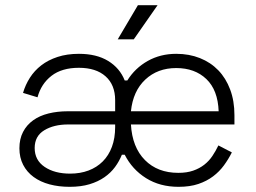

<svg xmlns="http://www.w3.org/2000/svg" viewBox="-20 -708 989 742"><path d="M251 -37Q290 -37 322 -49Q354 -61 377 -84Q400 -107 412.5 -140.5Q425 -174 425 -217V-227H243Q188 -227 151 -204.5Q114 -182 114 -136Q114 -89 152.5 -63Q191 -37 251 -37ZM825 -278Q822 -360 777.5 -402.5Q733 -445 661 -445Q589 -445 541.5 -400.5Q494 -356 486 -278ZM249 14Q207 14 171.5 4.5Q136 -5 110 -24Q84 -43 69.5 -71Q55 -99 55 -135Q55 -171 69 -198Q83 -225 108 -243Q133 -261 167.5 -269.5Q202 -278 242 -278H425V-321Q425 -380 388 -413Q351 -446 285 -446Q219 -446 179 -415Q139 -384 125 -332L69 -349Q78 -380 95.5 -407.5Q113 -435 139.5 -455.5Q166 -476 202.5 -488Q239 -500 285 -500Q353 -500 398 -472.5Q443 -445 462 -397H472Q502 -445 551 -472.5Q600 -500 661 -500Q711 -500 752.5 -483.5Q794 -467 823.5 -436.5Q853 -406 869.5 -362Q886 -318 886 -263V-227H486Q491 -139 540 -89.5Q589 -40 669 -40Q702 -40 726.5 -48.5Q751 -57 769.5 -71.5Q788 -86 801 -105.5Q814 -125 824 -146L876 -119Q863 -93 845.5 -69Q828 -45 803.5 -26.5Q779 -8 746.5 3Q714 14 670 14Q598 14 544.5 -19.5Q491 -53 462 -110H451Q441 -85 424.5 -62.5Q408 -40 383.5 -23Q359 -6 326 4Q293 14 249 14ZM435 -556 513 -688H589L497 -556Z"/></svg>

Font: Space Grotesk Light
Style: Regular
Weight: 300
Designer: Florian Karsten
Foundry: Florian Karsten
Version: Version 2.000